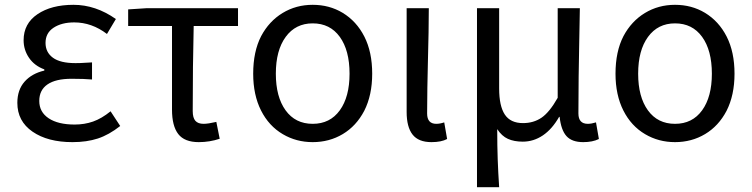

<svg xmlns="http://www.w3.org/2000/svg" viewBox="-20 -577 3120 797"><path d="M52 -150Q52 -204 82 -238Q112 -272 164 -284V-289Q123 -304 100.5 -337Q78 -370 78 -410Q78 -479 135.5 -518Q193 -557 285 -557Q377 -557 461 -498L424 -436Q361 -484 288 -484Q236 -484 202.5 -462Q169 -440 169 -399Q169 -360 199.5 -337.5Q230 -315 293 -315Q315 -315 326 -316L362 -318V-247Q330 -250 277 -250Q211 -250 177 -226.5Q143 -203 143 -158Q143 -112 182 -86Q221 -60 290 -60Q331 -60 366.5 -72.5Q402 -85 439 -115L479 -54Q432 -17 386 -2Q340 13 281 13Q178 13 115 -30.5Q52 -74 52 -150Z M694 -122V-469H512V-538L589 -543H968V-469H784Q780 -305 780 -116Q780 -88 791 -75.5Q802 -63 825 -63Q844 -63 878 -71L892 -1Q850 13 805 13Q746 13 720 -20.5Q694 -54 694 -122Z M1154 -20Q1096 -54 1063.5 -118.5Q1031 -183 1031 -271Q1031 -363 1064 -427Q1097 -489 1153 -523Q1209 -557 1278 -557Q1347 -557 1402 -524Q1460 -489 1492.5 -425Q1525 -361 1525 -271Q1525 -182 1492 -117Q1459 -54 1403 -20.5Q1347 13 1278 13Q1210 13 1154 -20ZM1431 -271Q1431 -368 1390.5 -424Q1350 -480 1278 -480Q1207 -480 1166 -424Q1125 -368 1125 -271Q1125 -175 1165.5 -119Q1206 -63 1278 -63Q1350 -63 1390.5 -119Q1431 -175 1431 -271Z M1668 -112V-543H1760Q1760 -457 1756 -309Q1755 -275 1754 -213.5Q1753 -152 1753 -106Q1753 -63 1791 -63Q1806 -63 1824 -69L1836 0Q1812 13 1771 13Q1717 13 1692.5 -18.5Q1668 -50 1668 -112Z M1960 -543H2052V-210Q2052 -137 2075.5 -101.5Q2099 -66 2151 -66Q2195 -66 2228 -88.5Q2261 -111 2295 -171V-543H2387L2384 -378Q2383 -327 2382 -258Q2381 -189 2381 -106Q2381 -63 2420 -63Q2435 -63 2454 -69L2466 0Q2440 13 2401 13Q2354 13 2331.5 -12Q2309 -37 2303 -92H2301Q2272 -41 2233.5 -15Q2195 11 2150 11Q2114 11 2088.5 -0.5Q2063 -12 2044 -41Q2044 29 2046 84.5Q2048 140 2052 200H1960Z M2658 -20Q2600 -54 2567.5 -118.5Q2535 -183 2535 -271Q2535 -363 2568 -427Q2601 -489 2657 -523Q2713 -557 2782 -557Q2851 -557 2906 -524Q2964 -489 2996.5 -425Q3029 -361 3029 -271Q3029 -182 2996 -117Q2963 -54 2907 -20.5Q2851 13 2782 13Q2714 13 2658 -20ZM2935 -271Q2935 -368 2894.5 -424Q2854 -480 2782 -480Q2711 -480 2670 -424Q2629 -368 2629 -271Q2629 -175 2669.5 -119Q2710 -63 2782 -63Q2854 -63 2894.5 -119Q2935 -175 2935 -271Z"/></svg>

Font: Merged Yaku Han JP
Style: Regular
Weight: 400
Designer: Ryoko NISHIZUKA 西塚涼子 (kana, bopomofo & ideographs); Paul D. Hunt (Latin, Greek & Cyrillic); Sandoll Communications 산돌커뮤니
Foundry: Adobe
Version: Version 2.004